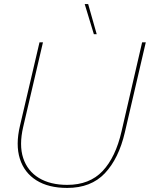

<svg xmlns="http://www.w3.org/2000/svg" viewBox="-20 -912 736 943"><path d="M413 -892 455 -744H441L396 -892ZM310 11Q218 11 158.5 -26.5Q99 -64 77.5 -132.5Q56 -201 78 -294L174 -704H191L94 -289Q73 -199 94 -135.5Q115 -72 171 -38Q227 -4 310 -4Q420 -4 484 -72Q548 -140 577 -267L678 -704H696L593 -261Q563 -133 495 -61Q427 11 310 11Z"/></svg>

Font: Prodigy Sans Thin
Style: Italic
Weight: 100
Italic angle: -13°
Designer: Wei Huang
Foundry: Wei Huang
Version: Version 1.003; ttfautohint (v1.8.3)